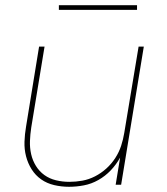

<svg xmlns="http://www.w3.org/2000/svg" viewBox="-20 -709 640 737"><path d="M245 8Q216 8 188 1.5Q160 -5 138 -20.5Q116 -36 101.5 -59Q87 -82 80 -109Q73 -136 74 -165Q75 -194 80 -223L130 -530H151L100 -220Q96 -194 95 -168Q94 -142 99.5 -117.5Q105 -93 118 -72Q131 -51 150.5 -37Q170 -23 195 -17Q220 -11 246 -11Q271 -11 296 -15.5Q321 -20 344.5 -32Q368 -44 388 -62Q408 -80 422.5 -102.5Q437 -125 445 -149.5Q453 -174 457 -199L512 -530H532L445 0H424L441 -104Q426 -77 405 -55Q384 -33 357.5 -18Q331 -3 302 2.5Q273 8 245 8ZM206 -671V-689H506V-671Z"/></svg>

Font: Iosevka Curly ThExObl
Style: Regular
Weight: 100
Width: 7
Italic angle: -9°
Monospace: yes
Designer: Belleve Invis
Foundry: Belleve Invis
Version: Version 11.1.0; ttfautohint (v1.8.3)